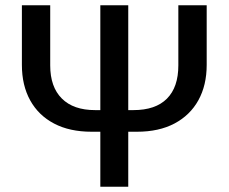

<svg xmlns="http://www.w3.org/2000/svg" viewBox="-20 -708 867 728"><path d="M466.3 -208.5V0H360.4V-208.5H327.1Q244.1 -208.5 185.1 -239.5Q126 -270.5 94.5 -327.4Q63 -384.3 63 -461.9V-688H170.4V-460Q170.4 -378.4 214.4 -334.5Q258.3 -290.5 340.8 -290.5H360.4V-688H466.3V-290.5H485.8Q569.8 -290.5 613 -334Q656.2 -377.4 656.2 -460V-688H763.7V-461.9Q763.7 -384.8 732.2 -327.9Q700.7 -271 641.6 -239.7Q582.5 -208.5 499.5 -208.5Z"/></svg>

Font: Arimo Medium
Style: Regular
Weight: 500
Designer: Steve Matteson
Foundry: Monotype Imaging Inc.
Version: Version 1.33